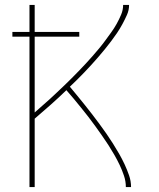

<svg xmlns="http://www.w3.org/2000/svg" viewBox="-20 -755 640 775"><path d="M99 0V-607H30V-626H99V-735H120V-626H300V-607H120V-301Q135 -315 150.5 -328Q166 -341 181 -355Q196 -369 211 -383Q226 -397 240.5 -411Q255 -425 269.5 -439.5Q284 -454 298 -468.5Q312 -483 326 -498Q340 -513 353.5 -528.5Q367 -544 380 -559.5Q393 -575 405 -591.5Q417 -608 429 -624.5Q441 -641 451 -659Q461 -677 469 -696Q477 -715 477 -735H501Q501 -714 492.5 -695Q484 -676 474 -657.5Q464 -639 452.5 -622Q441 -605 428.5 -588.5Q416 -572 403 -556Q390 -540 376.5 -524.5Q363 -509 349 -493.5Q335 -478 320.5 -463Q306 -448 291.5 -433.5Q277 -419 262 -405Q278 -386 293 -367.5Q308 -349 323 -330.5Q338 -312 352.5 -293Q367 -274 381.5 -254.5Q396 -235 409.5 -215.5Q423 -196 436 -175.5Q449 -155 461 -134Q473 -113 483 -91.5Q493 -70 501 -47Q509 -24 509 0H488Q488 -23 480.5 -45.5Q473 -68 463 -89Q453 -110 441.5 -130Q430 -150 417.5 -169.5Q405 -189 391.5 -208Q378 -227 364.5 -246Q351 -265 336.5 -283.5Q322 -302 307.5 -320Q293 -338 278 -356Q263 -374 248 -391Q217 -361 185 -332.5Q153 -304 120 -276V0Z"/></svg>

Font: Zed Sans Thin Extended
Style: Regular
Weight: 100
Width: 7
Designer: Belleve Invis
Foundry: Belleve Invis
Version: Version 1.0.0; ttfautohint (v1.8.4)